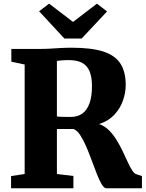

<svg xmlns="http://www.w3.org/2000/svg" viewBox="-20 -1004 777 1024"><path d="M39 0V-65L111.5 -76V-660L40.5 -675V-743H192.5Q224 -743 250.5 -744.8Q277 -746.5 303.8 -748Q330.5 -749.5 363.5 -749.5Q469 -749.5 532 -728.8Q595 -708 622.8 -664Q650.5 -620 650.5 -550.5Q650.5 -510 635.8 -467.8Q621 -425.5 589.8 -392Q558.5 -358.5 508.5 -342.5Q537.5 -332.5 560.5 -309.8Q583.5 -287 601.5 -257.8Q619.5 -228.5 634.2 -197.5Q649 -166.5 661.2 -139.8Q673.5 -113 685 -95.2Q696.5 -77.5 708 -74.5L737 -65V0H547.5Q535 0 522.5 -21Q510 -42 496.8 -75.5Q483.5 -109 469.5 -147.5Q455.5 -186 440 -222Q424.5 -258 407.8 -283.5Q391 -309 372 -316Q362.5 -316 350.5 -316Q338.5 -316 326.5 -316Q314.5 -316 303.2 -316Q292 -316 283.5 -316V-76L371.5 -65.5V0ZM359.5 -380.5Q393.5 -380.5 418.5 -398Q443.5 -415.5 457 -452Q470.5 -488.5 470.5 -544.5Q470.5 -591.5 458.2 -622.5Q446 -653.5 418.8 -668.5Q391.5 -683.5 346 -683.5Q332 -683.5 320.2 -682.8Q308.5 -682 299.5 -681Q290.5 -680 283.5 -679V-383Q291 -381.5 306.2 -381Q321.5 -380.5 336.8 -380.5Q352 -380.5 359.5 -380.5ZM323.5 -798.5 188.5 -944 242 -984.5 369.5 -887 497 -984.5 551 -943 415.5 -798.5Z"/></svg>

Font: Merriweather 20pt Black
Style: Regular
Weight: 900
Version: Version 2.100